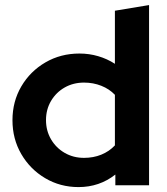

<svg xmlns="http://www.w3.org/2000/svg" viewBox="-20 -743 671 770"><path d="M294.9 7.3Q221.3 7.3 160.9 -28.6Q100.5 -64.5 65.3 -125.2Q30 -185.9 30 -261Q30 -336 65.6 -396.7Q101.2 -457.3 162.3 -492.8Q223.4 -528.3 298.7 -528.3Q337.7 -528.3 373.7 -517.7Q409.7 -507.2 440.8 -487.1V-700L577.8 -722.7V0H442.6V-43Q378.7 7.3 294.9 7.3ZM316.9 -109.9Q354.6 -109.9 386.1 -122.7Q417.7 -135.5 440.8 -159.9V-362.8Q418.4 -386.3 386.2 -399Q354 -411.8 316.9 -411.8Q274.1 -411.8 239.5 -392.2Q204.9 -372.5 184.7 -338.3Q164.5 -304.1 164.5 -261.3Q164.5 -218.5 184.8 -184.1Q205 -149.7 239.6 -129.8Q274.2 -109.9 316.9 -109.9Z"/></svg>

Font: Red Hat Display VF
Style: Regular
Weight: 300
Designer: Pentagram, MCKL
Foundry: Pentagram, MCKL
Version: Version 1.023